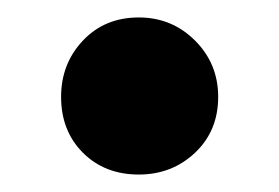

<svg xmlns="http://www.w3.org/2000/svg" viewBox="-20 -457 320 220"><path d="M139 -257Q100 -257 75 -282Q50 -307 50 -346Q50 -384 75 -410.5Q100 -437 139 -437Q177 -437 203.5 -410.5Q230 -384 230 -346Q230 -307 203.5 -282Q177 -257 139 -257Z"/></svg>

Font: Akshar Light
Style: Regular
Weight: 300
Designer: Tall Chai
Foundry: Tall Chai
Version: Version 1.100